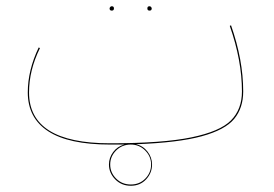

<svg xmlns="http://www.w3.org/2000/svg" viewBox="-20 -451 878 615"><path d="M331 -424Q331 -426 333 -428.5Q335 -431 338 -431Q345 -431 345 -424Q345 -417 338 -417Q331 -417 331 -424ZM452 -424Q452 -431 459 -431Q462 -431 464 -428.5Q466 -426 466 -424Q466 -417 459 -417Q452 -417 452 -424ZM416 11Q438 16 452.5 34.5Q467 53 467 76Q467 103 448 123.5Q429 144 399 144Q369 144 349 123.5Q329 103 329 76Q329 54 342.5 36Q356 18 378 12H332Q200 12 134.5 -30.5Q69 -73 69 -155Q69 -226 104 -299L108 -297Q73 -226 73 -155Q73 8 332 8Q501 8 593 -11Q685 -30 720 -65.5Q755 -101 755 -158Q755 -257 716 -368L720 -370Q759 -259 759 -158Q759 -105 730 -70Q701 -35 626 -14.5Q551 6 416 11ZM399 12Q371 12 352 31Q333 50 333 76Q333 102 352 121Q371 140 399 140Q427 140 445.5 121Q464 102 464 76Q464 50 445 31Q426 12 399 12Z"/></svg>

Font: FiraGO Four
Style: Regular
Weight: 100
Designer: bBox Type
Foundry: bBox Type GmbH
Version: Version 1.001